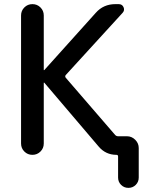

<svg xmlns="http://www.w3.org/2000/svg" viewBox="-20 -750 734 930"><path d="M82 -55V-675Q82 -698 98 -714Q114 -730 137 -730Q160 -730 176 -714Q192 -698 192 -675V-411Q192 -410 193 -410L195 -411L444 -688Q481 -730 539 -730H555Q572 -730 578.5 -715Q585 -700 574 -688L298 -386Q294 -380 298 -374L538 -96Q544 -90 552 -90H595Q618 -90 635 -73Q652 -56 652 -33V110Q652 131 637.5 145.5Q623 160 602 160Q581 160 566.5 145.5Q552 131 552 110V8Q552 0 544 0Q492 0 458 -40L195 -349Q194 -350 193 -350Q192 -350 192 -349V-55Q192 -32 176 -16Q160 0 137 0Q114 0 98 -16Q82 -32 82 -55Z"/></svg>

Font: Rounded Mplus 1c Medium
Style: Regular
Weight: 500
Version: Version 1.059.20150529